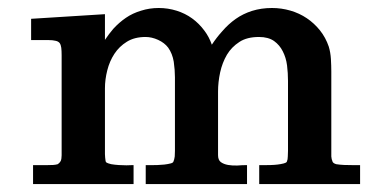

<svg xmlns="http://www.w3.org/2000/svg" viewBox="-20 -465 930 485"><path d="M696.8 -52.2Q703.1 -53.7 704.6 -56.6Q707 -62 707 -69.8Q707.5 -77.6 707.5 -84V-260.7Q707.5 -280.3 705.1 -299.8Q702.6 -319.3 694.3 -335.4Q686.5 -351.1 672.4 -361.3Q657.7 -371.6 634.3 -371.6Q603.5 -371.6 584.5 -358.9Q564.9 -346.2 553.2 -326.7Q541.5 -306.6 536.1 -282.2Q530.8 -257.3 530.8 -233.9V-73.2Q530.8 -61 537.6 -55.7Q544.9 -50.3 556.2 -48.3Q567.4 -46.4 579.6 -46.9Q591.8 -47.9 601.6 -47.9H604V0H348.1V-47.9H365.7Q369.6 -47.9 377.7 -48.1Q385.7 -48.3 395 -49.3Q403.8 -50.3 411.1 -52.2Q417 -53.7 418 -56.6Q420.4 -62 421.4 -69.8Q421.9 -77.6 421.9 -84V-270Q421.9 -288.1 418.9 -309.1Q415.5 -329.6 404.8 -344.7Q395.5 -356.9 379.4 -364.3Q363.3 -371.6 347.7 -371.6Q319.8 -371.6 300.5 -359.6Q281.2 -347.7 269 -329.1Q256.8 -310.5 251 -287.4Q245.1 -264.2 245.1 -242.2V-75.7Q245.1 -71.8 245.6 -67.1Q246.1 -62.5 246.6 -59.1Q247.1 -56.2 248 -55.2Q252 -52.2 260.7 -50.3Q269.5 -48.8 279.8 -48.1Q290 -47.4 299.3 -47.4Q309.1 -47.9 314.9 -47.9H317.4V0H63.5V-47.9H99.1Q107.4 -47.9 114.7 -48.3Q121.1 -48.8 126 -50.3Q130.4 -53.2 133.3 -58.1Q135.7 -63.5 135.7 -72.8V-325.2Q135.7 -336.4 134.8 -344.2Q133.8 -351.6 130.9 -356Q127.4 -360.4 121.1 -361.8Q113.8 -363.8 101.6 -363.8H58.6V-417.5L245.1 -429.2V-364.3Q254.9 -378.9 266.1 -392.1Q280.8 -408.2 297.9 -419.9Q314.9 -431.6 336.4 -438Q357.4 -444.8 380.9 -444.8Q404.3 -444.8 426 -438Q447.8 -431.2 465.3 -418.5Q482.9 -405.8 496.6 -387.2Q508.3 -371.6 515.1 -352.1Q527.3 -370.6 541.5 -386.2Q557.1 -404.3 575.4 -417.2Q593.8 -430.2 616.7 -437.5Q640.1 -444.8 667 -444.8Q690.9 -444.8 713.6 -438.2Q736.3 -431.6 755.1 -418.9Q773.9 -406.2 788.3 -388.2Q802.7 -370.1 810.5 -347.2Q814.9 -332.5 815.9 -315.9Q816.9 -298.8 816.9 -284.2V-83.5Q816.9 -77.6 816.9 -69.8Q817.4 -62.5 819.8 -57.6V-57.1Q821.3 -52.7 829.1 -50.3Q838.4 -48.8 849.1 -48.3Q860.4 -47.9 871.1 -47.9H889.6V0H634.8V-47.9H651.4Q655.3 -47.9 663.8 -48.1Q672.4 -48.3 680.9 -49.3Q689.5 -50.3 696.8 -52.2Z"/></svg>

Font: RIT Rachana
Style: Bold
Weight: 700
Designer: Hussain KH
Version: 1.5.2